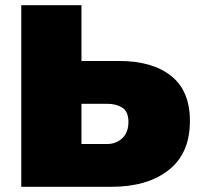

<svg xmlns="http://www.w3.org/2000/svg" viewBox="-20 -720 771 740"><path d="M62 0V-700H294V-485H439Q567 -485 639.5 -427.5Q712 -370 712 -254Q712 -129 630 -64.5Q548 0 409 0ZM294 -165H393Q428 -165 451.5 -187.5Q475 -210 475 -250Q475 -290 451.5 -305Q428 -320 393 -320H294Z"/></svg>

Font: Montserrat Black
Style: Regular
Weight: 900
Designer: Julieta Ulanovsky
Foundry: Julieta Ulanovsky
Version: Version 9.000; ttfautohint (v1.8.4.7-5d5b)